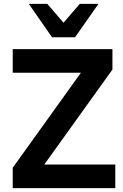

<svg xmlns="http://www.w3.org/2000/svg" viewBox="-20 -973 638 993"><path d="M45.9 -718.8H561.5V-613.3L209 -122.1H576.2V0H45.9V-105.5L398.4 -596.7H45.9ZM128.9 -953.1H224.6L308.6 -855.5L392.6 -953.1H489.3L368.2 -780.3H249Z"/></svg>

Font: Min Sans Bold
Style: Regular
Weight: 700
Designer: Jinseong-Kim, NotoSansCJK, Nunito
Foundry: Jinseong-Kim
Version: Version 1.400;Glyphs 3.1.2 (3151)